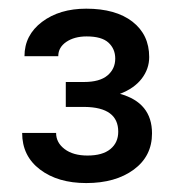

<svg xmlns="http://www.w3.org/2000/svg" viewBox="-20 -736 407 436"><path d="M129.4 -549.8H170.4Q206.5 -549.8 224.1 -564.7Q241.7 -579.6 241.7 -603Q241.7 -625 226.3 -639.2Q210.9 -653.3 176.8 -653.3Q148.9 -653.3 130.6 -640.9Q112.3 -628.4 112.3 -608.4H35.6Q35.6 -656.2 75.4 -686.3Q115.2 -716.3 175.8 -716.3Q242.7 -716.3 280.8 -686.8Q318.8 -657.2 318.8 -606.4Q318.8 -579.6 301.8 -557.4Q284.7 -535.2 252.4 -522.9Q325.2 -502.9 325.2 -433.1Q325.2 -381.3 283.7 -350.8Q242.2 -320.3 175.8 -320.3Q111.3 -320.3 70.8 -351.1Q30.3 -381.8 30.3 -434.1H107.4Q107.4 -412.1 126.7 -397.5Q146 -382.8 178.7 -382.8Q212.9 -382.8 230.7 -397.5Q248.5 -412.1 248.5 -437Q248.5 -492.2 172.4 -493.2H129.4Z"/></svg>

Font: MAUL
Style: Regular
Weight: 400
Designer: MAUL
Version: Version 1.0; 2020; ttfautohint (v1.8.3)